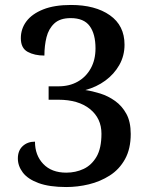

<svg xmlns="http://www.w3.org/2000/svg" viewBox="-20 -744 601 774"><path d="M247 10Q179 10 135.5 -6Q92 -22 72 -48.5Q52 -75 52 -105Q52 -137 71.5 -155Q91 -173 121 -173Q121 -118 154.5 -83Q188 -48 247 -48Q285 -48 317 -63Q349 -78 369 -112Q389 -146 389 -205Q389 -267 342.5 -304.5Q296 -342 215 -342H176V-396H216Q260 -396 293.5 -415Q327 -434 346 -468.5Q365 -503 365 -549Q365 -607 341.5 -639Q318 -671 265 -671Q222 -671 199 -649.5Q176 -628 167.5 -594Q159 -560 159 -520Q119 -520 91.5 -535Q64 -550 64 -590Q64 -628 86.5 -658Q109 -688 154 -706Q199 -724 266 -724Q364 -724 423 -682.5Q482 -641 482 -564Q482 -519 461 -482Q440 -445 404.5 -419Q369 -393 324 -381Q352 -377 384 -367Q416 -357 444 -337Q472 -317 489.5 -285Q507 -253 507 -204Q507 -144 484 -102.5Q461 -61 422.5 -36.5Q384 -12 338.5 -1Q293 10 247 10Z"/></svg>

Font: Noto Serif Hebrew Medium
Style: Regular
Weight: 500
Version: Version 2.003